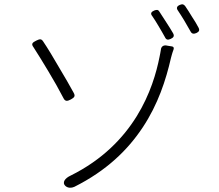

<svg xmlns="http://www.w3.org/2000/svg" viewBox="-20 -851 1020 894"><path d="M644 -257C716 -365 753 -480 776 -581C778 -588 782 -605 788 -620C791 -629 788 -634 780 -635L761 -638L756 -639C741 -642 730 -634 729 -619C727 -608 725 -595 723 -587C694 -439 607 -181 308 -33C284 -22 266 -1 286 16C297 25 313 25 326 19C476 -56 575 -153 644 -257ZM255 -537C229 -582 202 -627 181 -658C172 -672 164 -669 149 -662C131 -653 124 -647 136 -631C154 -603 179 -563 204 -521C230 -478 256 -432 275 -395C283 -378 293 -379 310 -388C326 -397 332 -403 323 -419C306 -450 281 -494 255 -537ZM755 -746C743 -764 732 -782 722 -797C716 -807 709 -806 698 -802C684 -796 679 -788 689 -776C698 -763 708 -747 718 -730C729 -712 739 -694 748 -678C754 -665 762 -664 775 -670C788 -676 793 -683 786 -696C777 -712 766 -729 755 -746ZM837 -757C847 -739 858 -721 867 -705C873 -693 882 -692 894 -697C907 -703 911 -710 904 -723C896 -739 885 -756 874 -773C863 -791 852 -809 842 -823C835 -832 828 -833 817 -828C803 -822 800 -813 809 -801C818 -788 827 -773 837 -757Z"/></svg>

Font: GenSenRounded2 TW L
Style: Regular
Weight: 300
Version: Version 2.100;PS 2.1;hotconv 16.6.51;makeotf.lib2.5.65220 DE